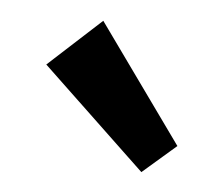

<svg xmlns="http://www.w3.org/2000/svg" viewBox="-31 -826 339 290"><g transform="rotate(5 138.5 -681.5)"><path d="M35.2 -719.7 115.2 -793 243.2 -614.3 192.4 -570.3Z"/></g></svg>

Font: Reddit Sans Strawberry SemiBold
Style: Regular
Weight: 600
Designer: Stephen Hutchings
Foundry: Reddit
Version: Version 1.013